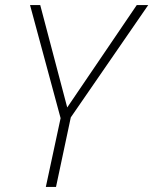

<svg xmlns="http://www.w3.org/2000/svg" viewBox="-20 -734 602 754"><path d="M160 0 218 -270 98 -714H138L244 -312L517 -714H562L258 -273L200 0Z"/></svg>

Font: Noto Sans Disp ExtLt
Style: Italic
Weight: 200
Italic angle: -12°
Designer: Monotype Design Team
Foundry: Monotype Imaging Inc.
Version: Version 2.000;GOOG;noto-source:20170915:90ef993387c0